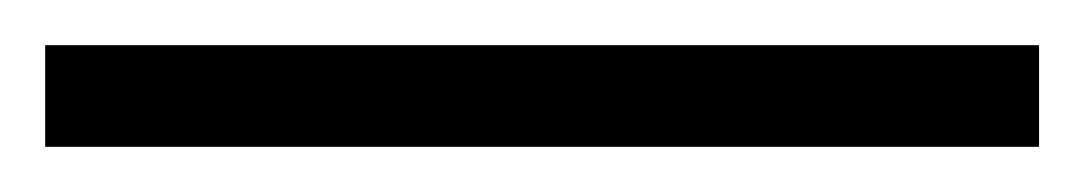

<svg xmlns="http://www.w3.org/2000/svg" viewBox="-20 90 480 85"><path d="M0 155V110H440V155Z"/></svg>

Font: Ancizar Serif Light
Style: Regular
Weight: 300
Designer: Cesar Puertas, Viviana Monsalve, Julian Moncada, Julian Prieto, Jose Castro, Felipe Aragon, Mariel Hernandez, Sara Alarc
Version: Version 8.100